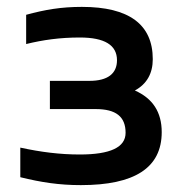

<svg xmlns="http://www.w3.org/2000/svg" viewBox="-20 -529 533 558"><path d="M240 -294H125V-212H258C317 -212 345 -190 345 -143C345 -101 301 -80 212 -80C154 -80 99 -87 39 -100V-14C100 1 152 9 215 9C371 9 450 -41 450 -145C450 -203 424 -243 372 -266C407 -285 424 -316 424 -357C424 -458 355 -509 218 -509C158 -509 111 -501 56 -486V-401C105 -413 154 -420 212 -420C284 -420 320 -398 320 -354C320 -315 293 -294 240 -294Z"/></svg>

Font: LT Wave Alt Medium
Style: Regular
Weight: 500
Designer: Daniel Lyons
Version: Version 2.5 (Glyphs App)